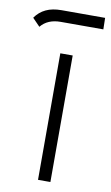

<svg xmlns="http://www.w3.org/2000/svg" viewBox="-108 -749 456 790"><g transform="rotate(10 120.0 -354.0)"><path d="M109.4 -530.5H161.1V-1.9H109.4ZM83.5 -706.1H265.6L266.6 -658.2H88.4Q34.2 -658.2 5.4 -623L-25.9 -655.3Q-8.3 -680.7 18.6 -693.4Q45.4 -706.1 83.5 -706.1Z"/></g></svg>

Font: Shabnam Thin FD
Style: Thin-FD
Weight: 100
Foundry: DejaVu fonts team - Redesigned by Saber Rastikerdar - Based on Vazir font
Version: Version 5.0.0